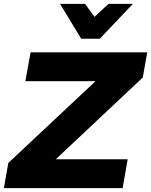

<svg xmlns="http://www.w3.org/2000/svg" viewBox="-68 -971 780 991"><path d="M669 -571 692 -701H90L63 -552H425L-25 -130L-48 0H565L591 -149H220ZM492 -951 420 -884 371 -951H242L351 -771H447L618 -951Z"/></svg>

Font: Geom ExtraBold
Style: Bold Italic
Weight: 800
Italic angle: -10°
Version: Version 1.102